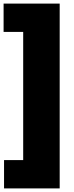

<svg xmlns="http://www.w3.org/2000/svg" viewBox="-34 -828 411 1068"><path d="M-11.5 220V62.5H95V-650.5H-14V-808H298V220Z"/></svg>

Font: Encode Sans Semi Condensed Black
Style: Regular
Weight: 900
Width: 4
Designer: Multiple Designers
Foundry: Impallari Type
Version: Version 2.000